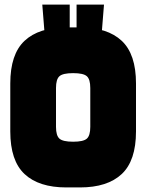

<svg xmlns="http://www.w3.org/2000/svg" viewBox="-20 -820 640 840"><path d="M175 -675H285V-800H165ZM315 -675H425L435 -800H315ZM270 0H300V-200Q255 -200 240 -213.5Q225 -227 225 -265V-350H25V-245Q25 -117 87.5 -58.5Q150 0 270 0ZM270 -700Q150 -700 87.5 -641.5Q25 -583 25 -455V-350H225V-435Q225 -473 240 -486.5Q255 -500 300 -500V-700ZM330 0Q450 0 512.5 -58.5Q575 -117 575 -245V-350H375V-265Q375 -227 360 -213.5Q345 -200 300 -200V0ZM330 -700H300V-500Q345 -500 360 -486.5Q375 -473 375 -435V-350H575V-455Q575 -583 512.5 -641.5Q450 -700 330 -700Z"/></svg>

Font: Millimetre
Style: Extrablack
Weight: 900
Designer: Jérémy Landes
Version: Version 1.0